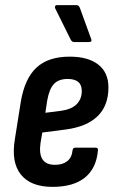

<svg xmlns="http://www.w3.org/2000/svg" viewBox="-20 -721 453 749"><path d="M185 8Q100 8 61.5 -40Q23 -88 38 -178L61 -323Q76 -414 122 -457Q168 -500 252 -500Q324 -500 363.5 -469Q403 -438 403 -380Q403 -309 361 -268Q319 -227 238 -216L145 -204L138 -163Q132 -120 146 -99Q160 -78 195 -78Q224 -78 242 -92Q260 -106 263 -134Q264 -145 274 -145H352Q364 -145 362 -134Q356 -64 311 -28Q266 8 185 8ZM157 -281 220 -289Q260 -295 279.5 -315Q299 -335 299 -366Q299 -390 285 -401.5Q271 -413 244 -413Q209 -413 190.5 -393.5Q172 -374 164 -328ZM269 -557Q260 -557 255 -568L195 -689Q193 -693 195 -697Q197 -701 201 -701H278Q288 -701 292 -689L336 -568Q340 -557 327 -557Z"/></svg>

Font: Sofia Sans Condensed
Style: Bold Italic
Weight: 700
Italic angle: -9°
Version: Version 4.100